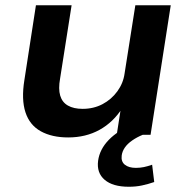

<svg xmlns="http://www.w3.org/2000/svg" viewBox="-20 -514 714 732"><path d="M240 10Q178 10 135.5 -13.5Q93 -37 77 -86Q61 -135 73 -209L117 -494H253L209 -214Q202 -175 209.5 -149.5Q217 -124 239 -111.5Q261 -99 295 -99Q337 -99 371 -117Q405 -135 427.5 -166Q450 -197 455 -234L496 -494H631L554 0H425L441 -103H447Q412 -48 359.5 -19Q307 10 240 10ZM471 198Q410 198 379 171.5Q348 145 354 99Q360 55 395 19Q430 -17 490 -41L524 0Q502 9 484 21.5Q466 34 456 48.5Q446 63 444 79Q441 102 456 114Q471 126 498 126Q514 126 528.5 123Q543 120 560 114L568 180Q545 188 521.5 193Q498 198 471 198Z"/></svg>

Font: Nunito Sans 10pt SemiExpanded
Style: Bold Italic
Weight: 700
Width: 6
Italic angle: -9°
Designer: Vernon Adams
Foundry: Vernon Adams
Version: Version 3.101;gftools[0.9.27]